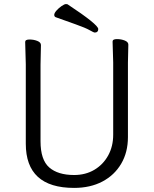

<svg xmlns="http://www.w3.org/2000/svg" viewBox="-20 -900 750 938"><path d="M180 -680 178 -584V-210Q178 -119 220.5 -82Q263 -45 342 -45Q398 -45 441 -70.5Q484 -96 508.5 -140.5Q533 -185 533 -242V-595L530 -697Q530 -709 551 -709Q572 -709 589.5 -702Q607 -695 607 -682L605 -594V-230Q605 -156 572 -100Q539 -44 480 -13Q421 18 342 18Q106 18 106 -198V-586L103 -695Q103 -707 124 -707Q145 -707 162.5 -700Q180 -693 180 -680ZM460 -758Q460 -741 443 -741Q438 -741 418 -752.5Q398 -764 350 -781Q302 -798 252 -816Q245 -819 245 -827.5Q245 -836 256 -848.5Q267 -861 281 -870.5Q295 -880 301.5 -880Q308 -880 310 -879Q460 -780 460 -758Z"/></svg>

Font: ToneOZ-Pinyin-WenKai-Regular
Style: Regular
Weight: 400
Designer: Fontworks Inc.
Foundry: ToneOZ
Version: Version 0.240331